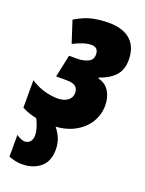

<svg xmlns="http://www.w3.org/2000/svg" viewBox="-163 -636 718 948"><g transform="rotate(20 195.5 -161.5)"><path d="M145 9.8Q103 9.8 62 1.7Q21 -6.3 -13.2 -24.9V-168.9Q23.9 -145 60.5 -135Q97.2 -125 127.9 -125Q161.6 -125 181.9 -140.1Q202.1 -155.3 202.1 -180.2Q202.1 -202.6 187.5 -213.9Q172.9 -225.1 138.2 -225.1H85.9L110.8 -342.8H154.8Q185.1 -342.8 209.5 -354Q233.9 -365.2 233.9 -392.1Q233.9 -413.6 224.1 -422.4Q214.4 -431.2 196.8 -431.2Q160.2 -431.2 103 -401.9L65.9 -516.1Q116.2 -546.4 157.2 -554.7Q198.2 -563 240.2 -563Q315.9 -563 355.5 -526.9Q395 -490.7 395 -422.9Q395 -371.1 366 -339.8Q336.9 -308.6 286.1 -292L285.2 -287.1Q324.2 -277.8 343.5 -246.3Q362.8 -214.8 362.8 -172.9Q362.8 -122.6 336.4 -81.1Q310.1 -39.6 261.2 -14.9Q212.4 9.8 145 9.8ZM74.2 240.2Q55.7 240.2 38.6 236.3Q21.5 232.4 4.9 226.1V111.8Q15.6 119.6 28.1 124.8Q40.5 129.9 47.9 129.9Q66.9 129.9 77.4 117.4Q87.9 105 87.9 84Q87.9 64.5 80.3 41.5Q72.8 18.6 63 0H160.2Q180.2 21 194.1 50Q208 79.1 208 116.2Q208 178.2 169.9 209.2Q131.8 240.2 74.2 240.2Z"/></g></svg>

Font: Open Sans Condensed ExtraBold
Style: Italic
Weight: 800
Width: 3
Italic angle: -12°
Designer: Monotype Design Team
Foundry: Monotype Imaging Inc.
Version: Version 3.003; ttfautohint (v1.8.4)